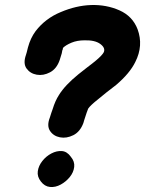

<svg xmlns="http://www.w3.org/2000/svg" viewBox="-20 -744 576 762"><path d="M311 -256Q311 -258 324 -297Q328 -309 330 -313Q339 -326 368 -349Q376 -356 401 -376L441 -407Q495 -453 517 -498Q550 -563 526 -628Q506 -680 454 -703Q402 -726 341 -724Q282 -722 221 -696Q160 -671 121 -620Q101 -593 91 -556L86 -536Q84 -529 83 -526Q71 -492 85.5 -472Q100 -452 126 -447.5Q152 -443 178.5 -457Q205 -471 217 -506Q221 -517 225 -532L226 -537L227 -543Q228 -546 229 -548L230 -554Q241 -565 263.5 -574.5Q286 -584 316 -584Q357 -585 378 -569.5Q399 -554 392 -537Q386 -525 361 -504Q348 -493 324 -475Q299 -456 291 -449Q238 -406 214 -367Q199 -344 189 -311Q187 -307 183.5 -295.5Q180 -284 178 -278Q165 -245 178.5 -224.5Q192 -204 218 -199Q244 -194 271 -207.5Q298 -221 311 -256ZM261 -122Q246 -143 225.5 -144.5Q205 -146 184 -135Q163 -124 148 -105Q133 -86 130 -64.5Q127 -43 142 -24Q157 -4 178.5 -2Q200 0 221 -11.5Q242 -23 257 -41.5Q272 -60 274.5 -81.5Q277 -103 261 -122Z"/></svg>

Font: Balsamiq Sans
Style: Bold Italic
Weight: 700
Italic angle: -12°
Designer: Michael Angeles
Foundry: Balsamiq SRL
Version: Version 1.020; ttfautohint (v1.8.4.7-5d5b);gftools[0.9.26]